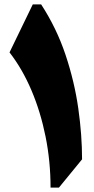

<svg xmlns="http://www.w3.org/2000/svg" viewBox="-20 -855 428 875"><path d="M167.5 -835Q238.3 -726.1 278.8 -604.7Q319.3 -483.4 336.7 -361.6Q354 -239.7 354 -128.9L248.5 0H210.4Q210.4 -119.6 187.7 -232.4Q165 -345.2 123.3 -443.4Q81.5 -541.5 23.4 -616.2L129.4 -835Z"/></svg>

Font: Pinar-FD Black
Style: Regular
Weight: 900
Designer: Amin Abedi
Version: Version 3.000